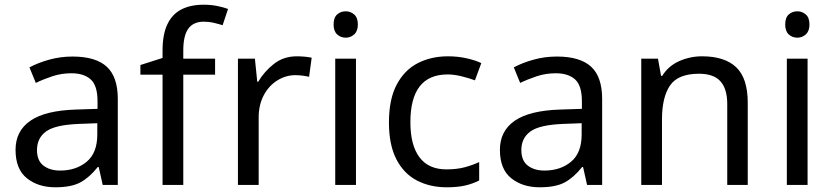

<svg xmlns="http://www.w3.org/2000/svg" viewBox="-20 -785 3533 815"><path d="M288 -545Q386 -545 433 -502Q480 -459 480 -365V0H416L399 -76H395Q360 -32 321.5 -11Q283 10 215 10Q142 10 94 -28.5Q46 -67 46 -149Q46 -229 109 -272.5Q172 -316 303 -320L394 -323V-355Q394 -422 365 -448Q336 -474 283 -474Q241 -474 203 -461.5Q165 -449 132 -433L105 -499Q140 -518 188 -531.5Q236 -545 288 -545ZM314 -259Q214 -255 175.5 -227Q137 -199 137 -148Q137 -103 164.5 -82Q192 -61 235 -61Q303 -61 348 -98.5Q393 -136 393 -214V-262Z M893 -468H758V0H670V-468H576V-509L670 -539V-570Q670 -639 690.5 -682Q711 -725 750 -745Q789 -765 844 -765Q876 -765 902.5 -759.5Q929 -754 948 -747L925 -678Q909 -683 888 -688Q867 -693 845 -693Q801 -693 779.5 -663.5Q758 -634 758 -571V-536H893Z M1240 -546Q1255 -546 1272.5 -544.5Q1290 -543 1303 -540L1292 -459Q1279 -462 1263.5 -464Q1248 -466 1234 -466Q1193 -466 1157 -443.5Q1121 -421 1099.5 -380.5Q1078 -340 1078 -286V0H990V-536H1062L1072 -438H1076Q1102 -482 1143 -514Q1184 -546 1240 -546Z M1491 -536V0H1403V-536ZM1448 -737Q1468 -737 1483.5 -723.5Q1499 -710 1499 -681Q1499 -653 1483.5 -639Q1468 -625 1448 -625Q1426 -625 1411 -639Q1396 -653 1396 -681Q1396 -710 1411 -723.5Q1426 -737 1448 -737Z M1876 10Q1805 10 1749.5 -19Q1694 -48 1662.5 -109Q1631 -170 1631 -265Q1631 -364 1664 -426Q1697 -488 1753.5 -517Q1810 -546 1882 -546Q1923 -546 1961 -537.5Q1999 -529 2023 -517L1996 -444Q1972 -453 1940 -461Q1908 -469 1880 -469Q1722 -469 1722 -266Q1722 -169 1760.5 -117.5Q1799 -66 1875 -66Q1919 -66 1952.5 -75Q1986 -84 2014 -97V-19Q1987 -5 1954.5 2.5Q1922 10 1876 10Z M2344 -545Q2442 -545 2489 -502Q2536 -459 2536 -365V0H2472L2455 -76H2451Q2416 -32 2377.5 -11Q2339 10 2271 10Q2198 10 2150 -28.5Q2102 -67 2102 -149Q2102 -229 2165 -272.5Q2228 -316 2359 -320L2450 -323V-355Q2450 -422 2421 -448Q2392 -474 2339 -474Q2297 -474 2259 -461.5Q2221 -449 2188 -433L2161 -499Q2196 -518 2244 -531.5Q2292 -545 2344 -545ZM2370 -259Q2270 -255 2231.5 -227Q2193 -199 2193 -148Q2193 -103 2220.5 -82Q2248 -61 2291 -61Q2359 -61 2404 -98.5Q2449 -136 2449 -214V-262Z M2960 -546Q3056 -546 3105 -499.5Q3154 -453 3154 -349V0H3067V-343Q3067 -408 3038 -440Q3009 -472 2947 -472Q2858 -472 2824 -422Q2790 -372 2790 -278V0H2702V-536H2773L2786 -463H2791Q2817 -505 2863 -525.5Q2909 -546 2960 -546Z M3408 -536V0H3320V-536ZM3365 -737Q3385 -737 3400.5 -723.5Q3416 -710 3416 -681Q3416 -653 3400.5 -639Q3385 -625 3365 -625Q3343 -625 3328 -639Q3313 -653 3313 -681Q3313 -710 3328 -723.5Q3343 -737 3365 -737Z"/></svg>

Font: Noto Sans Kawi
Style: Regular
Weight: 400
Designer: Fadhl Haqq
Version: Version 1.000